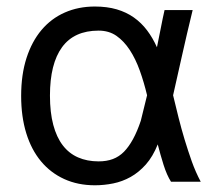

<svg xmlns="http://www.w3.org/2000/svg" viewBox="-20 -549 661 580"><path d="M454.1 -406.2Q460 -433.6 465.8 -464.4Q471.7 -495.1 477.1 -518.6H562Q543.9 -444.3 529.8 -380.9Q515.6 -317.4 502.9 -261.2Q510.7 -228 519.3 -194.1Q527.8 -160.2 537.8 -127Q547.9 -93.8 559.3 -61.5Q570.8 -29.3 586.4 0H496.6Q483.9 -20 474.1 -51Q464.4 -82 456.5 -112.8Q441.9 -76.2 420.7 -52.2Q399.4 -28.3 374.5 -14.4Q349.6 -0.5 322 5.1Q294.4 10.7 266.6 10.7Q215.3 10.7 174.1 -8.1Q132.8 -26.9 103.8 -61.8Q74.7 -96.7 59.3 -146.7Q43.9 -196.8 43.9 -259.3Q43.9 -323.7 60.1 -373.8Q76.2 -423.8 105.5 -458.5Q134.8 -493.2 175.8 -511.2Q216.8 -529.3 266.6 -529.3Q303.2 -529.3 332.5 -520.8Q361.8 -512.2 384.5 -496.1Q407.2 -480 424.3 -457.3Q441.4 -434.6 454.1 -406.2ZM277.8 -456.5Q204.1 -456.5 167.5 -406.5Q130.9 -356.4 130.9 -260.3Q130.9 -209.5 140.9 -171.9Q150.9 -134.3 169.7 -109.9Q188.5 -85.4 215.8 -73.5Q243.2 -61.5 277.8 -61.5Q302.2 -61.5 321 -68.6Q339.8 -75.7 354.5 -90.6Q369.1 -105.5 381.8 -128.7Q394.5 -151.9 405.3 -184.1L424.3 -261.2Q415 -300.3 402.3 -335.7Q389.6 -371.1 372.1 -397.9Q354.5 -424.8 331.8 -440.7Q309.1 -456.5 277.8 -456.5Z"/></svg>

Font: Arian AMU
Style: Regular
Weight: 400
Designer: Ruben Hakobyan (Tarumian)
Foundry: Ruben Hakobyan (Tarumian)
Version: Version 4.003